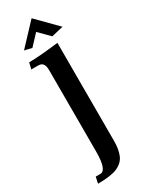

<svg xmlns="http://www.w3.org/2000/svg" viewBox="-213 -621 677 882"><g transform="rotate(-30 125.0 -180.5)"><path d="M20.5 225.1 27.8 191.4H53.2Q69.3 191.4 78.1 167.2Q86.9 143.1 86.9 91.8V-336.4Q86.9 -358.4 81.5 -367.9Q76.2 -377.4 68.8 -380.1Q61.5 -382.8 53.2 -382.8H17.6L25.4 -416Q77.1 -416 182.6 -428.7V91.8Q182.6 135.3 170.4 165Q158.2 194.8 124.5 210Q90.8 225.1 20.5 225.1ZM177.2 -466.3 123 -521 71.3 -465.8 32.2 -475.1 136.2 -585.9 239.7 -481Z"/></g></svg>

Font: Quaaykop
Style: Medium
Weight: 500
Designer: Tup Wanders
Foundry: Free font, DO NOT SELL
Version: Version 1.00;July 31, 2023;FontCreator 11.5.0.2430 64-bit